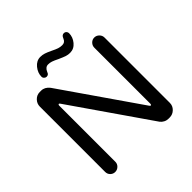

<svg xmlns="http://www.w3.org/2000/svg" viewBox="-214 -1024 1211 1211"><g transform="rotate(-45 392.0 -418.5)"><path d="M93.8 -39.1V-622.1Q93.8 -648.4 112.8 -668Q131.8 -687.5 158.2 -687.5H170.9Q202.1 -687.5 225.6 -658.2L585.9 -137.7Q590.8 -131.8 593.8 -131.8Q595.7 -131.8 597.7 -134.8Q599.6 -137.7 599.6 -141.6V-641.6Q599.6 -660.2 612.8 -673.8Q626 -687.5 644.5 -687.5Q663.1 -687.5 676.8 -673.8Q690.4 -660.2 690.4 -641.6V-58.6Q690.4 -32.2 670.9 -13.2Q651.4 5.9 625 5.9H613.3Q597.7 5.9 583.5 -1.5Q569.3 -8.8 560.5 -20.5L198.2 -543.9Q194.3 -549.8 190.4 -549.8Q188.5 -549.8 186.5 -546.9Q184.6 -543.9 184.6 -540V-39.1Q184.6 -20.5 170.9 -7.3Q157.2 5.9 138.7 5.9Q120.1 5.9 106.9 -7.3Q93.8 -20.5 93.8 -39.1ZM317.4 -841.8Q335.9 -841.8 352.5 -836.4Q369.1 -831.1 395.5 -818.4Q420.9 -805.7 436 -800.8Q451.2 -795.9 467.8 -795.9Q480.5 -795.9 488.8 -801.8Q497.1 -807.6 502.9 -821.3Q510.7 -842.8 528.3 -842.8Q538.1 -842.8 544.4 -836.4Q550.8 -830.1 551.8 -820.3Q551.8 -784.2 527.8 -755.4Q503.9 -726.6 468.8 -726.6Q451.2 -726.6 435.1 -731.9Q418.9 -737.3 388.7 -751Q363.3 -763.7 348.6 -768.6Q334 -773.4 318.4 -773.4Q293.9 -773.4 281.2 -743.2Q275.4 -724.6 257.8 -724.6Q249 -724.6 241.7 -731.4Q234.4 -738.3 234.4 -748Q234.4 -782.2 258.8 -812Q283.2 -841.8 317.4 -841.8Z"/></g></svg>

Font: jf-openhuninn-2.0
Style: Regular
Weight: 400
Designer: [Kosugi Maru]
Designed by MOTOYA      

[Varela Round]
Joe Prince (Latin component); Avraham Cornfeld (Hebrew component)
Foundry: justfont CO.,LTD.
Version: 2.0